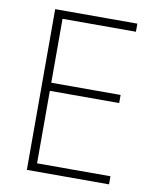

<svg xmlns="http://www.w3.org/2000/svg" viewBox="-81 -777 681 840"><g transform="rotate(10 259.5 -357.0)"><path d="M461 0H96V-714H461V-678H135V-394H443V-358H135V-36H461Z"/></g></svg>

Font: Noto Sans Disp ExtLt
Style: Regular
Weight: 200
Designer: Monotype Design Team
Foundry: Monotype Imaging Inc.
Version: Version 2.000;GOOG;noto-source:20170915:90ef993387c0